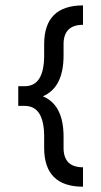

<svg xmlns="http://www.w3.org/2000/svg" viewBox="-20 -704 382 724"><path d="M73.2 -304.7Q67.4 -304.7 48.8 -304.7Q48.8 -314.5 48.8 -333Q48.8 -351.6 48.8 -378.9Q54.7 -378.9 73.2 -378.9Q146.5 -378.9 146.5 -495.1Q146.5 -508.8 146.5 -537.1Q146.5 -683.6 293 -683.6Q293 -659.2 293 -610.4Q219.7 -610.4 219.7 -537.1Q219.7 -523.4 219.7 -495.1Q219.7 -374 141.6 -340.8Q219.7 -308.6 219.7 -188.5Q219.7 -174.8 219.7 -146.5Q219.7 -73.2 293 -73.2Q293 -48.8 293 0Q146.5 0 146.5 -146.5Q146.5 -161.1 146.5 -188.5Q146.5 -304.7 73.2 -304.7Q73.2 -304.7 73.2 -304.7Z"/></svg>

Font: ZAANS 2018
Style: Regular
Weight: 400
Designer: Counter Creatives
Version: Version 1.0 - 24-01-18